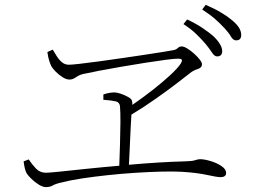

<svg xmlns="http://www.w3.org/2000/svg" viewBox="-20 -808 1040 789"><path d="M733.9 -709 749 -728Q785.6 -710.9 812.3 -692.9Q838.9 -674.8 856 -660.2Q893.1 -624.5 893.1 -598.1Q893.1 -576.2 872.1 -576.2Q861.3 -576.2 851.3 -591.8Q841.3 -607.4 825.2 -627Q808.6 -646.5 787.4 -667.2Q766.1 -688 733.9 -709ZM174.8 -594.2 196.8 -604Q203.6 -592.8 212.4 -578.4Q221.2 -564 233.6 -553Q246.1 -542 263.2 -542Q274.4 -542 306.9 -545.7Q339.4 -549.3 384 -555.4Q428.7 -561.5 477.8 -568.6Q526.9 -575.7 571.8 -582.5Q616.7 -589.4 649.4 -594.5Q682.1 -599.6 693.8 -602.1Q704.6 -604.5 710.9 -610.8Q717.3 -617.2 727.1 -617.2Q735.8 -617.2 749.8 -608.6Q763.7 -600.1 777.6 -587.6Q791.5 -575.2 800.8 -563.2Q810.1 -551.3 810.1 -543.9Q810.1 -529.8 792.2 -524.2Q774.4 -518.6 761.2 -507.8Q743.2 -493.7 706.3 -465.3Q669.4 -437 621.3 -403.1Q573.2 -369.1 520 -336.9Q518.6 -314 516.8 -279.1Q515.1 -244.1 513.4 -205.1Q511.7 -166 509.8 -130.9Q568.4 -136.2 627.7 -139.9Q687 -143.6 741.2 -145Q769.5 -145.5 781.7 -149.7Q793.9 -153.8 801.8 -153.8Q819.8 -153.8 845.2 -146.2Q870.6 -138.7 889.9 -125.7Q909.2 -112.8 909.2 -97.2Q909.2 -80.1 886.2 -80.1Q871.1 -80.1 830.8 -89.1Q790.5 -98.1 726.1 -102.1Q692.9 -104 643.3 -102.8Q593.8 -101.6 536.4 -97.9Q479 -94.2 421.9 -88.1Q364.7 -82 315.4 -74.5Q266.1 -66.9 232.9 -58.1Q208 -52.7 196.8 -45.9Q185.5 -39.1 168.9 -39.1Q155.8 -39.1 139.4 -49.3Q123 -59.6 109.4 -72.8Q95.7 -85.9 89.8 -95.2Q81.1 -110.4 77.1 -145L98.1 -152.8Q111.3 -132.8 127.7 -115.5Q144 -98.1 168.9 -98.1Q180.2 -98.1 223.4 -102.5Q266.6 -106.9 331.1 -113.8Q395.5 -120.6 470.2 -127Q471.7 -166 473.1 -213.9Q474.6 -261.7 474.9 -304.7Q475.1 -347.7 473.1 -371.1Q471.7 -387.7 455.3 -391.6Q439 -395.5 404.8 -397.9V-419.9Q429.2 -428.2 451.2 -428.2Q460 -428.2 476.1 -422.9Q492.2 -417.5 506.1 -409.7Q520 -401.9 522 -395Q523.4 -390.6 523.7 -386Q523.9 -381.3 523.9 -377Q565.9 -405.8 606.7 -437.7Q647.5 -469.7 678.5 -498.3Q709.5 -526.9 722.2 -545.9Q729.5 -558.1 727.1 -562.5Q724.6 -566.9 711.9 -566.9Q697.8 -566.9 661.4 -562.3Q625 -557.6 577.1 -550Q529.3 -542.5 479.5 -533.9Q429.7 -525.4 387.7 -517.3Q345.7 -509.3 321.8 -503.9Q306.2 -500.5 292.5 -490.7Q278.8 -481 266.1 -481Q252.4 -481 236.8 -491Q221.2 -501 208.3 -514.2Q195.3 -527.3 189.9 -538.1Q186 -546.4 181.6 -560.5Q177.2 -574.7 174.8 -594.2ZM811 -769 825.2 -788.1Q861.8 -772.5 888.7 -756.3Q915.5 -740.2 932.1 -726.1Q953.1 -709 962.2 -694.1Q971.2 -679.2 971.2 -664.1Q971.2 -642.1 950.2 -642.1Q938 -642.1 928.7 -658.2Q919.4 -674.3 901.9 -692.9Q883.8 -712.4 864 -729.7Q844.2 -747.1 811 -769Z"/></svg>

Font: Source Han Serif CN ExtraLight
Style: Regular
Weight: 250
Designer: Ryoko NISHIZUKA  (kana & ideographs); Frank Grießhammer (Latin, Greek & Cyrillic); Wenlong ZHANG  (bopomofo); Sandoll Co
Foundry: Adobe Systems Incorporated
Version: Version 1.001;PS 1.001;hotconv 16.6.54;makeotf.lib2.5.65590